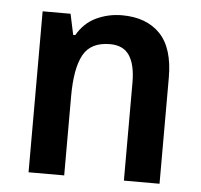

<svg xmlns="http://www.w3.org/2000/svg" viewBox="-45 -598 675 644"><g transform="rotate(5 293.0 -276.0)"><path d="M341 -552Q423 -552 469 -504.5Q515 -457 515 -357V0H395V-330Q395 -390 374.5 -421Q354 -452 309 -452Q244 -452 219 -406Q194 -360 194 -267V0H74V-542H168L183 -472H190Q214 -514 254.5 -533Q295 -552 341 -552Z"/></g></svg>

Font: Noto Sans Tamil SemiCondensed SemiBold
Style: Regular
Weight: 600
Width: 4
Designer: Jelle Bosma - Monotype Design Team
Foundry: Monotype Imaging Inc.
Version: Version 2.004; ttfautohint (v1.8.4.7-5d5b)